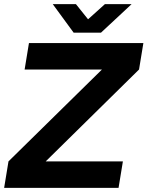

<svg xmlns="http://www.w3.org/2000/svg" viewBox="-24 -908 713 928"><path d="M17 -128 482 -585 648 -572 197 -128ZM-4 0 17 -128H570L549 0ZM95 -572 116 -700H669L648 -572ZM333 -750V-753L483 -888H612L464 -750ZM332 -750 231 -888H343L451 -753L450 -750Z"/></svg>

Font: Figtree
Style: Bold Italic
Weight: 700
Italic angle: -9.5°
Foundry: Erik Kennedy
Version: Version 2.001;gftools[0.9.30]